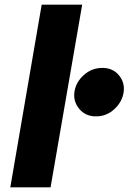

<svg xmlns="http://www.w3.org/2000/svg" viewBox="-20 -800 549 820"><path d="M298 -408Q292 -367 318.5 -335Q345 -303 390 -303Q435 -303 468.5 -334Q502 -365 508 -406Q514 -447 488 -478.5Q462 -510 417 -510Q372 -510 338 -479.5Q304 -449 298 -408ZM158 -780 24 0H196L331 -780Z"/></svg>

Font: Jost* 800 Heavy Italic
Style: Italic
Weight: 800
Italic angle: -10°
Version: Version 3.200; ttfautohint (v0.97) -l 8 -r 50 -G 200 -x 14 -